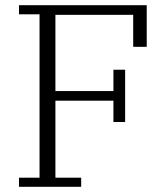

<svg xmlns="http://www.w3.org/2000/svg" viewBox="-20 -718 640 738"><path d="M53 -35H132V-663H53V-698H544V-538H492V-661H193V-368H416V-450H461V-249H416V-331H193V-35H292V0H53Z"/></svg>

Font: IBM Plex Serif Light
Style: Regular
Weight: 300
Designer: Mike Abbink, Paul van der Laan, Pieter van Rosmalen
Foundry: Bold Monday
Version: Version 3.001